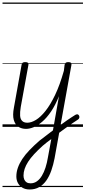

<svg xmlns="http://www.w3.org/2000/svg" viewBox="-20 -1009 680 1527"><path d="M436 4Q455 -10 474 -24Q493 -38 511.5 -51Q530 -64 548 -75.5Q566 -87 580 -96Q592 -102 599 -99Q606 -96 609.5 -88Q613 -80 610.5 -71.5Q608 -63 600 -58Q581 -46 560 -31.5Q539 -17 517 -1.5Q495 14 473 30.5Q451 47 430 62ZM216 498Q183 498 159.5 484.5Q136 471 123 447.5Q110 424 110 394Q110 360 122 325.5Q134 291 157 256Q180 221 215 184.5Q250 148 295 109Q322 89 348 68.5Q374 48 401 28L449 -244Q420 -172 386 -122Q352 -72 316.5 -41.5Q281 -11 248 2.5Q215 16 187 16Q152 16 126 -1Q100 -18 89.5 -55.5Q79 -93 91 -155L152 -495Q154 -506 160.5 -510.5Q167 -515 181 -515Q196 -515 202.5 -509.5Q209 -504 206 -493L145 -158Q138 -116 140 -88.5Q142 -61 156.5 -47Q171 -33 197 -33Q229 -33 266 -55.5Q303 -78 342 -127Q381 -176 418.5 -254.5Q456 -333 488 -446L494 -495Q497 -506 503.5 -510.5Q510 -515 523 -515Q538 -515 544.5 -509.5Q551 -504 548 -492L414 250Q404 302 388 347.5Q372 393 348.5 426.5Q325 460 292 479Q259 498 216 498ZM223 449Q251 449 273.5 433Q296 417 313 389Q330 361 342 323.5Q354 286 361 243L388 97Q370 109 353 123Q336 137 320 150Q280 186 251 217.5Q222 249 203.5 278Q185 307 176 334Q167 361 167 387Q167 404 173 418.5Q179 433 191.5 441Q204 449 223 449ZM0 469H640V479H0ZM0 -20H640V0H0ZM0 -505H640V-500H0ZM0 -989H640V-979H0Z"/></svg>

Font: Playwrite DE VA Guides
Style: Regular
Weight: 400
Designer: Veronika Burian, José Scaglione
Foundry: TypeTogether
Version: Version 1.003